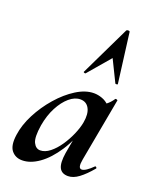

<svg xmlns="http://www.w3.org/2000/svg" viewBox="-139 -810 723 902"><g transform="rotate(20 222.0 -359.0)"><path d="M83 13Q49 13 29.5 -11.5Q10 -36 18 -91Q25 -142 52.5 -195.5Q80 -249 120.5 -295.5Q161 -342 206.5 -370.5Q252 -399 294 -399Q314 -399 335 -391.5Q356 -384 371.5 -367.5Q387 -351 389 -324L329 -357Q346 -359 364.5 -373Q383 -387 396 -407Q398 -410 403.5 -408Q409 -406 408 -404L350 -89Q341 -42 361 -42Q371 -42 385 -51.5Q399 -61 415 -77Q418 -80 422 -76Q426 -72 423 -69Q392 -32 364.5 -11.5Q337 9 311 9Q279 9 267.5 -14.5Q256 -38 264 -89L289 -229L310 -246Q286 -164 248 -106Q210 -48 167 -17.5Q124 13 83 13ZM147 -60Q171 -60 195 -79Q219 -98 239.5 -128Q260 -158 274.5 -191.5Q289 -225 294 -253Q302 -298 288 -324Q274 -350 244 -350Q216 -350 189 -327Q162 -304 141 -264Q120 -224 111 -172Q101 -109 113 -84.5Q125 -60 147 -60ZM352 -726 384 -477Q384 -475 378.5 -474.5Q373 -474 372 -476L319 -584L225 -474Q223 -471 218 -473Q213 -475 214 -477L334 -726Q336 -731 344 -731Q352 -731 352 -726Z"/></g></svg>

Font: Cormorant
Style: Bold Italic
Weight: 700
Italic angle: -10°
Designer: Christian Thalmann (Catharsis Fonts)
Foundry: Catharsis Fonts
Version: Version 4.000